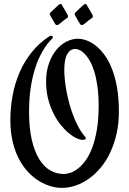

<svg xmlns="http://www.w3.org/2000/svg" viewBox="-20 -876 645 958"><path d="M573.2 -319.8Q573.2 -260.7 561.8 -209.7Q550.3 -158.7 530.5 -116.2Q510.7 -73.7 483.4 -40.8Q456.1 -7.8 424.6 14.9Q393.1 37.6 358.2 49.6Q323.2 61.5 288.1 61.5Q262.2 61.5 233.2 53.2Q204.1 44.9 175.5 27.6Q147 10.3 121.1 -16.8Q95.2 -43.9 75.2 -81.5Q55.2 -119.1 43.5 -168Q31.7 -216.8 31.7 -277.8Q31.7 -338.4 42.7 -398.4Q53.7 -458.5 77.1 -513.2Q100.6 -567.9 137.5 -614.5Q174.3 -661.1 226.1 -694.8Q231 -697.8 235.8 -697.8Q243.7 -697.8 243.7 -690.9Q243.7 -686.5 240.2 -683.1Q237.3 -680.2 227.8 -670.2Q218.3 -660.2 205.6 -641.4Q192.9 -622.6 178.7 -594.5Q164.6 -566.4 152.6 -526.6Q140.6 -486.8 132.8 -435.1Q125 -383.3 125 -317.9Q125 -237.3 138.4 -179Q151.9 -120.6 175.3 -82.5Q198.7 -44.4 230.2 -26.1Q261.7 -7.8 297.9 -7.8Q314 -7.8 333.3 -14.6Q352.5 -21.5 371.8 -37.1Q391.1 -52.7 409.2 -78.4Q427.2 -104 441.2 -141.8Q455.1 -179.7 463.6 -230.5Q472.2 -281.2 472.2 -347.7Q472.2 -402.8 466.1 -445.6Q460 -488.3 450.2 -519.8Q440.4 -551.3 428 -572.8Q415.5 -594.2 402.6 -607.4Q389.6 -620.6 377.2 -626.2Q364.7 -631.8 355.5 -631.8Q330.6 -631.8 315.7 -606.2Q300.8 -580.6 300.8 -527.3Q300.8 -489.7 307.9 -443.8Q314.9 -397.9 328.1 -351.8Q341.3 -305.7 360.6 -263.9Q379.9 -222.2 404.3 -193.8Q408.2 -189 408.2 -186Q408.2 -178.2 392.1 -178.2Q378.9 -178.2 360.1 -187.3Q341.3 -196.3 321 -213.4Q300.8 -230.5 281 -255.6Q261.2 -280.8 245.4 -313Q229.5 -345.2 219.7 -384.3Q210 -423.3 210 -468.8Q210 -519 223.9 -558.8Q237.8 -598.6 260.3 -626.2Q282.7 -653.8 311.3 -668.2Q339.8 -682.6 368.7 -682.6Q389.2 -682.6 412.6 -674.1Q436 -665.5 458.7 -647.5Q481.4 -629.4 502.2 -600.8Q522.9 -572.3 538.8 -532Q554.7 -491.7 564 -439Q573.2 -386.2 573.2 -319.8ZM317.9 -800.8Q319.3 -797.9 319.3 -794.9Q319.3 -790 316.2 -787.4Q313 -784.7 308.1 -781.2Q296.9 -773.9 290.8 -768.1Q284.7 -762.2 278.3 -757.8Q273.9 -754.4 270.8 -752.7Q267.6 -751 263.7 -751Q258.8 -751 256.1 -755.4Q253.4 -759.8 249.5 -766.1Q244.1 -774.4 239.5 -783.4Q234.9 -792.5 231.9 -797.4Q230.5 -799.8 229.5 -801.8Q228.5 -803.7 228.5 -806.2Q228.5 -810.1 232.9 -814.5Q234.9 -816.4 240.7 -822Q246.6 -827.6 253.4 -834Q260.3 -840.3 266.1 -845.7Q272 -851.1 273.9 -852.5Q275.9 -854 278.1 -855.2Q280.3 -856.4 282.7 -856.4Q286.6 -856.4 288.1 -852.5Q289.1 -850.1 293.7 -842.5Q298.3 -835 303.5 -826.2Q308.6 -817.4 312.7 -810.1Q316.9 -802.7 317.9 -800.8ZM441.9 -800.8Q443.4 -797.9 443.4 -794.9Q443.4 -790 440.2 -787.4Q437 -784.7 432.1 -781.2Q420.9 -773.9 414.8 -768.1Q408.7 -762.2 402.3 -757.8Q397.9 -754.4 394.8 -752.7Q391.6 -751 387.7 -751Q382.8 -751 380.1 -755.4Q377.4 -759.8 373.5 -766.1Q368.2 -774.4 363.5 -783.4Q358.9 -792.5 356 -797.4Q354.5 -799.8 353.5 -801.8Q352.5 -803.7 352.5 -806.2Q352.5 -810.1 356.9 -814.5Q358.9 -816.4 364.7 -822Q370.6 -827.6 377.4 -834Q384.3 -840.3 390.1 -845.7Q396 -851.1 397.9 -852.5Q399.9 -854 402.1 -855.2Q404.3 -856.4 406.7 -856.4Q410.6 -856.4 412.1 -852.5Q413.1 -850.1 417.7 -842.5Q422.4 -835 427.5 -826.2Q432.6 -817.4 436.8 -810.1Q440.9 -802.7 441.9 -800.8Z"/></svg>

Font: Engagement
Style: Regular
Weight: 400
Designer: Astigmatic (AOETI)
Foundry: Astigmatic (AOETI)
Version: Version 1.000